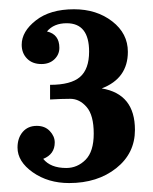

<svg xmlns="http://www.w3.org/2000/svg" viewBox="-20 -789 336 423"><path d="M132.3 -385.7Q85.9 -385.7 52.2 -409.4Q18.6 -433.1 18.6 -463.9Q18.6 -484.9 30 -498.3Q41.5 -511.7 61 -511.7Q79.1 -511.7 89.8 -500.2Q100.6 -488.8 100.6 -475.1Q100.6 -449.2 75.2 -439Q91.3 -418.9 126 -418.9Q150.4 -418.9 168.5 -437Q186.5 -455.1 186.5 -494.6Q186.5 -535.2 170.9 -553.2Q155.3 -571.3 134.8 -571.3Q116.2 -571.3 90.3 -569.8V-602.1Q136.2 -602.1 156.2 -619.4Q176.3 -636.7 176.3 -675.3Q176.3 -737.8 127 -737.8Q98.6 -737.8 83.5 -719.7Q110.8 -713.4 110.8 -683.6Q110.8 -668.9 99.9 -658.4Q88.9 -647.9 71.3 -647.9Q51.3 -647.9 39.6 -659.9Q27.8 -671.9 27.8 -690.4Q27.8 -719.7 59.1 -744.1Q90.3 -768.6 143.1 -768.6Q192.9 -768.6 227.3 -741.9Q261.7 -715.3 261.7 -674.8Q261.7 -616.2 204.1 -594.2Q277.3 -582 277.3 -502.9Q277.3 -451.2 236.1 -418.5Q194.8 -385.7 132.3 -385.7Z"/></svg>

Font: Munson
Style: Bold
Weight: 700
Designer: Paul James MIller
Foundry: High-Logic / Made with FontCreator
Version: Version 2.10;May 5, 2019;FontCreator 11.5.0.2430 64-bit